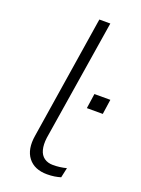

<svg xmlns="http://www.w3.org/2000/svg" viewBox="-137 -767 615 838"><g transform="rotate(20 170.0 -348.5)"><path d="M191 8Q132 8 103 -29.5Q74 -67 85 -133L175 -705H226L136 -141Q132 -109 138 -86Q144 -63 160.5 -51Q177 -39 202 -39Q217 -39 233 -41Q249 -43 264 -47L254 -1Q241 3 225.5 5.5Q210 8 191 8ZM256 -323 266 -392H340L330 -323Z"/></g></svg>

Font: Nunito Sans 7pt ExtraLight
Style: Italic
Weight: 250
Italic angle: -9°
Designer: Vernon Adams
Foundry: Vernon Adams
Version: Version 3.101;gftools[0.9.27]